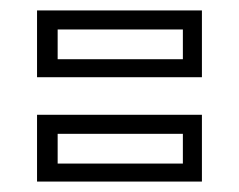

<svg xmlns="http://www.w3.org/2000/svg" viewBox="-20 -486 458 368"><path d="M51 -138V-266H367V-138ZM90.5 -172.5H330.5V-229.5H90.5ZM51 -338V-466H367V-338ZM90.5 -372.5H330.5V-429.5H90.5Z"/></svg>

Font: Tourney Thin
Style: Regular
Weight: 100
Designer: Tyler Finck
Foundry: Etcetera Type Co
Version: Version 1.015